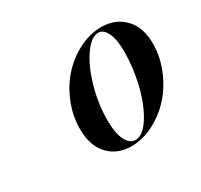

<svg xmlns="http://www.w3.org/2000/svg" viewBox="-90 -891 627 599"><g transform="rotate(-30 223.5 -592.0)"><path d="M446.8 -651.9Q446.8 -604.5 428 -559.1Q409.2 -513.7 379.2 -480.7Q349.1 -447.8 309.6 -427.5Q270 -407.2 230 -407.2Q178.2 -407.2 147.2 -440.7Q116.2 -474.1 116.2 -533.2Q116.2 -581.5 134.8 -627Q153.3 -672.4 183.6 -705.1Q213.9 -737.8 252.9 -757.3Q292 -776.9 332 -776.9Q382.8 -776.9 414.8 -743.9Q446.8 -710.9 446.8 -651.9ZM204.1 -516.1Q204.1 -468.3 216.6 -443.1Q229 -418 250 -418Q276.9 -418 302.2 -457.8Q327.6 -497.6 342.3 -557.1Q356.9 -616.7 356.9 -673.8Q356.9 -719.2 345.2 -742.7Q333.5 -766.1 315.9 -766.1Q289.6 -766.1 263.2 -727.8Q236.8 -689.5 220.5 -631.1Q204.1 -572.8 204.1 -516.1Z"/></g></svg>

Font: Nyght Serif Medium Italic
Style: Regular
Weight: 500
Italic angle: -16°
Designer: Maksym Kobuzan
Version: Version 0.410;Glyphs 3.1.2 (3151)